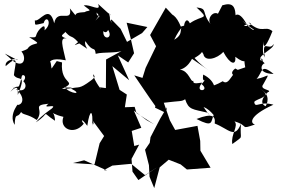

<svg xmlns="http://www.w3.org/2000/svg" viewBox="-20 -607 1466 981"><path d="M244 -257C241 -258 241 -315 227 -284C238 -288 233 -315 316 -299C300 -371 282 -420 322 -410C256 -429 345 -437 301 -459C350 -399 337 -438 379 -392C347 -365 369 -381 385 -385C460 -336 406 -362 416 -397C458 -332 463 -376 469 -332C510 -344 597 -331 621 -357L522 -303L521 -157L490 -161C513 -128 460 -193 455 -228C461 -219 474 -217 444 -195C382 -149 386 -166 342 -155C412 -120 335 -128 312 -160C361 -161 359 -155 296 -152C384 -197 286 -169 297 -288L270 -295ZM657 270 652 205 691 132 666 139 653 62 702 46 664 -42 729 7 767 28 677 -30 668 -61 618 -59 628 -124 591 -148 554 -269 640 -197 582 -324 635 -288 665 -335 647 -414 627 -491 733 -469 706 -438 629 -393 596 -460C560 -495 536 -529 551 -489C515 -555 531 -571 468 -502C509 -560 472 -504 474 -543C540 -450 555 -523 513 -478C580 -412 503 -392 508 -448C540 -416 553 -530 532 -541C547 -534 572 -502 481 -587C500 -542 439 -588 408 -579C445 -550 447 -555 416 -548C427 -540 348 -553 369 -517C394 -487 391 -500 337 -564C352 -485 271 -568 257 -488C232 -591 183 -493 158 -503C161 -476 150 -477 203 -489C217 -536 252 -487 206 -451C206 -442 219 -494 187 -462C147 -421 184 -413 129 -417C208 -369 154 -397 125 -364C122 -352 85 -345 90 -343C115 -316 106 -255 47 -295C-4 -344 -22 -346 69 -300C75 -310 2 -307 9 -269C83 -336 56 -277 51 -223C75 -188 117 -237 71 -122C71 -151 74 -179 33 -138C79 -196 70 -123 91 -216C93 -233 123 -219 99 -192C128 -166 99 -118 42 -166C108 -126 106 -71 66 -70C91 -94 18 -27 55 31C58 -40 67 3 88 -35C96 -19 121 -26 168 6C209 -50 137 -69 228 -77C186 -45 279 -82 244 -52C233 -43 198 -22 163 18C243 -32 183 -41 261 10C260 -56 211 -32 304 -10C281 51 359 87 408 25C394 11 392 -10 426 36C439 -55 457 -47 451 36C454 -7 472 73 455 11L512 88L489 125L463 233L353 226L410 212L527 264L511 262L554 239L650 230L721 288L782 248L687 313ZM1182 -257C1153 -236 1167 -218 1192 -219C1172 -265 1154 -161 1118 -192C1054 -154 1049 -180 1060 -139C1085 -131 1088 -192 1018 -226C1010 -170 1044 -219 1010 -177C1057 -141 973 -131 1009 -179C1027 -196 962 -166 968 -194C953 -185 946 -246 899 -251C949 -263 973 -327 974 -343L953 -312L1046 -248C959 -307 950 -358 967 -307C1049 -351 993 -364 1019 -331C1026 -289 1090 -307 1121 -342C1155 -277 1188 -270 1182 -317C1239 -274 1235 -303 1229 -313C1255 -350 1215 -358 1233 -263L1195 -250ZM770 270 842 209 903 233 935 259 1056 250 1004 163 1003 113 989 36 875 57 848 8 817 -82C905 -93 906 -87 926 -100C944 -45 962 -50 1042 -31C1065 4 1067 5 1020 -60C1061 -46 1088 9 1073 -22C1055 16 1072 46 984 1C1067 -32 1082 -12 1077 24C1149 52 1179 105 1211 26C1204 116 1231 80 1167 129C1158 80 1201 36 1178 13C1256 36 1202 57 1283 29C1261 25 1245 -12 1377 -72C1305 -93 1284 -50 1279 -86C1289 -104 1377 -111 1311 -152C1367 -120 1343 -74 1337 -64C1289 -87 1359 -147 1350 -136C1375 -149 1302 -147 1325 -176C1366 -249 1350 -213 1291 -204C1323 -238 1310 -285 1378 -229C1287 -232 1320 -286 1333 -283C1311 -302 1302 -332 1292 -322C1282 -326 1351 -291 1311 -299C1295 -325 1382 -357 1378 -382C1355 -341 1316 -417 1333 -314C1343 -313 1313 -310 1327 -396C1323 -327 1365 -429 1372 -448C1330 -480 1322 -430 1250 -492C1287 -481 1230 -469 1227 -476C1256 -488 1221 -490 1277 -456C1278 -438 1175 -544 1242 -480C1195 -571 1167 -518 1184 -508C1185 -576 1170 -596 1116 -580C1077 -503 1064 -492 1112 -508C1091 -577 1030 -519 1056 -484C1007 -544 1045 -563 984 -569C1055 -503 1015 -534 950 -488C927 -536 911 -451 928 -479C883 -467 928 -437 870 -404C904 -476 931 -480 904 -471C881 -527 859 -540 824 -543C878 -518 837 -465 879 -466C861 -550 839 -495 871 -521L827 -568L747 -428L782 -362L781 -378L724 -260L708 -209L666 -222C702 -170 737 -116 774 -65L772 -57L828 -30L833 -59L798 0L749 94L745 123L721 158L741 237L744 296L768 354L801 229Z"/></svg>

Font: Hussar Lance
Style: ExBd
Weight: 700
Foundry: Cannot Into Space Fonts, PlusOne Fonts
Version: Version 2.270